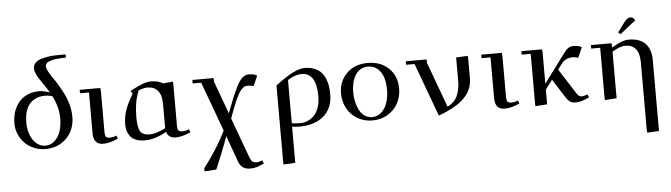

<svg xmlns="http://www.w3.org/2000/svg" viewBox="-57 -976 5337 1527"><g transform="rotate(-5 2612.0 -213.0)"><path d="M47.9 -217.8Q47.9 -255.9 56.4 -290.8Q64.9 -325.7 82.8 -356Q100.6 -386.2 126 -408.4Q151.4 -430.7 187.5 -443.4Q223.6 -456.1 267.1 -456.1Q297.9 -456.1 350.1 -439Q335 -465.8 313 -498.5Q291 -531.2 276.9 -551.5Q262.7 -571.8 252 -595.7Q241.2 -619.6 241.2 -639.2Q241.2 -665.5 259 -684.1Q276.9 -702.6 307.9 -711.9Q338.9 -721.2 371.8 -725.1Q404.8 -729 443.8 -729H502V-704.1Q479.5 -703.6 464.6 -702.6Q449.7 -701.7 428.2 -699.7Q406.7 -697.8 392.6 -694.1Q378.4 -690.4 364.5 -684.6Q350.6 -678.7 343.8 -669.7Q336.9 -660.6 336.9 -648.9Q336.9 -633.3 349.9 -608.4Q362.8 -583.5 382.3 -555.9Q401.9 -528.3 424.6 -490.5Q447.3 -452.6 466.8 -414.1Q486.3 -375.5 499.3 -326.2Q512.2 -276.9 512.2 -228Q512.2 -163.6 483.2 -110.1Q454.1 -56.6 400.4 -24.9Q346.7 6.8 278.8 6.8Q228.5 6.8 184.8 -11.7Q141.1 -30.3 111.3 -61.5Q81.5 -92.8 64.7 -133.3Q47.9 -173.8 47.9 -217.8ZM143.1 -213.9Q143.1 -168 157.2 -125Q171.4 -82 203.4 -51Q235.4 -20 278.8 -20Q323.7 -20 355.5 -51.3Q387.2 -82.5 401.1 -127.9Q415 -173.3 415 -226.1Q415 -314.9 369.1 -405.8Q343.8 -416 308.1 -416Q232.9 -416 188 -366.5Q143.1 -316.9 143.1 -213.9Z M588.9 -411.1V-439H753.4L755.9 -411.1V-86.9Q755.9 -59.1 763.7 -49.1Q771.5 -39.1 794.4 -39.1Q821.8 -39.1 847.7 -50.8L857.4 -25.9Q790 4.9 738.8 4.9Q660.6 4.9 660.6 -85V-411.1Z M925.3 -128.9Q925.3 -197.3 946.5 -252.9Q967.8 -308.6 1005.4 -371.1L991.2 -394Q1100.1 -456.1 1157.2 -456.1Q1216.8 -456.1 1254.4 -432.1L1333.5 -439L1334.5 -411.1V-86.9Q1334.5 -59.1 1342.5 -49.1Q1350.6 -39.1 1373.5 -39.1Q1400.4 -39.1 1426.3 -50.8L1436.5 -25.9Q1369.1 4.9 1317.4 4.9Q1259.3 4.9 1243.7 -45.9Q1153.3 6.8 1069.3 6.8Q1029.3 6.8 1000 -4.9Q970.7 -16.6 955.1 -36.9Q939.5 -57.1 932.4 -79.8Q925.3 -102.5 925.3 -128.9ZM1018.6 -182.1Q1018.6 -102.1 1037.8 -69.6Q1057.1 -37.1 1113.3 -37.1Q1141.6 -37.1 1178.7 -49.8Q1215.8 -62.5 1239.3 -76.2V-270Q1239.3 -339.8 1209.5 -375Q1179.7 -410.2 1125.5 -410.2Q1101.1 -410.2 1055.7 -394Q1034.2 -339.4 1026.4 -289.8Q1018.6 -240.2 1018.6 -182.1Z M1488.3 -411.1V-439H1658.2V-411.1L1753.9 -149.9Q1782.7 -225.6 1802.7 -273.4Q1822.8 -321.3 1840.8 -356.9Q1858.9 -392.6 1874.3 -410.4Q1889.6 -428.2 1904.8 -436Q1919.9 -443.8 1939 -443.8Q1957.5 -443.8 1982.9 -439L2004.9 -428.2L1969.2 -347.2Q1946.8 -355 1925.3 -355Q1912.6 -355 1904.3 -353Q1896 -351.1 1882.1 -340.3Q1868.2 -329.6 1855.5 -309.1Q1842.8 -288.6 1824.7 -249.3Q1806.6 -210 1786.1 -152.8Q1783.2 -145 1769 -106.9L1886.2 213.9Q1896.5 240.2 1908.4 249Q1920.4 257.8 1943.8 257.8Q1960 257.8 1985.8 246.1L1997.1 272Q1961.4 289.1 1938.5 296.1Q1915.5 303.2 1886.2 303.2Q1815.9 303.2 1793.9 240.2L1718.3 30.8Q1660.2 186 1616.2 287.1L1522 293.9L1521 269Q1563.5 215.3 1614.3 137.2Q1665 59.1 1701.2 -17.1L1556.2 -411.1Z M2150.9 269V-336.9Q2305.7 -456.1 2383.8 -456.1Q2427.7 -456.1 2461.2 -443.1Q2494.6 -430.2 2514.9 -409.2Q2535.2 -388.2 2548.1 -358.2Q2561 -328.1 2565.9 -297.6Q2570.8 -267.1 2570.8 -231Q2570.8 -119.6 2499.5 -57.4Q2428.2 4.9 2304.7 4.9Q2275.9 4.9 2246.1 0V289.1L2151.9 293.9ZM2246.1 -26.9Q2279.8 -22 2314 -22Q2344.2 -22 2372.1 -33.7Q2399.9 -45.4 2423.6 -68.6Q2447.3 -91.8 2461.2 -132.1Q2475.1 -172.4 2475.1 -224.1Q2475.1 -410.2 2356 -410.2Q2334.5 -410.2 2312.3 -403.3Q2290 -396.5 2278.1 -390.1Q2266.1 -383.8 2246.1 -372.1Z M2656.7 -228Q2656.7 -325.7 2720.7 -388.9Q2784.7 -452.1 2887.7 -452.1Q2992.7 -452.1 3056.6 -389.6Q3120.6 -327.1 3120.6 -228Q3120.6 -163.6 3091.8 -110.1Q3063 -56.6 3009.3 -24.9Q2955.6 6.8 2887.7 6.8Q2820.3 6.8 2767.1 -25.1Q2713.9 -57.1 2685.3 -110.6Q2656.7 -164.1 2656.7 -228ZM2753.9 -228Q2753.9 -189.5 2762.2 -153.1Q2770.5 -116.7 2786.1 -86.7Q2801.8 -56.6 2828.1 -38.3Q2854.5 -20 2887.7 -20Q2932.6 -20 2964.4 -51.3Q2996.1 -82.5 3010 -127.9Q3023.9 -173.3 3023.9 -226.1Q3023.9 -282.2 3010 -325.7Q2996.1 -369.1 2964.6 -396Q2933.1 -422.9 2887.7 -422.9Q2854.5 -422.9 2828.4 -407.2Q2802.2 -391.6 2786.1 -364.5Q2770 -337.4 2762 -302.7Q2753.9 -268.1 2753.9 -228Z M3191.9 -411.1V-439H3358.9V-411.1L3491.7 -50.8Q3504.9 -57.1 3513.9 -62.5Q3522.9 -67.9 3539.6 -83.7Q3556.2 -99.6 3566.7 -118.7Q3577.1 -137.7 3585.4 -170.9Q3593.8 -204.1 3593.8 -245.1V-434.1L3686.5 -439L3688.5 -411.1V-256.8Q3688.5 -230 3681.6 -204.6Q3674.8 -179.2 3664.8 -159.2Q3654.8 -139.2 3637.7 -119.9Q3620.6 -100.6 3605 -86.4Q3589.4 -72.3 3566.4 -57.9Q3543.5 -43.5 3527.3 -34.4Q3511.2 -25.4 3486.8 -14.6Q3462.4 -3.9 3450 1.2Q3437.5 6.3 3416.5 14.2L3259.8 -411.1Z M3794.4 -411.1V-439H3959L3961.4 -411.1V-86.9Q3961.4 -59.1 3969.2 -49.1Q3977.1 -39.1 4000 -39.1Q4027.3 -39.1 4053.2 -50.8L4063 -25.9Q3995.6 4.9 3944.3 4.9Q3866.2 4.9 3866.2 -85V-411.1Z M4115.2 -411.1V-439H4279.8L4282.2 -411.1V-165L4461.9 -405.8Q4490.2 -443.8 4529.8 -443.8Q4548.8 -443.8 4574.2 -439L4596.2 -428.2L4561 -347.2Q4536.6 -355 4517.1 -355Q4458 -355 4424.8 -309.1L4394 -267.1L4511.2 -83Q4527.3 -56.6 4536.9 -47.9Q4546.4 -39.1 4562 -39.1Q4582 -39.1 4607.9 -50.8L4619.1 -25.9Q4581.5 -8.3 4557.9 -1.7Q4534.2 4.9 4505.9 4.9Q4477.5 4.9 4459.7 -10.5Q4441.9 -25.9 4422.9 -58.1L4337.9 -191.9L4282.2 -117.2V0L4188 6.8L4187 -19V-411.1Z M4669.9 -411.1V-439H4834.5L4836.9 -411.1V-404.8Q4920.9 -456.1 4972.7 -456.1Q5060.1 -456.1 5105 -410.2Q5149.9 -364.3 5149.9 -274.9V289.1L5055.7 293.9L5053.7 269V-270Q5053.7 -340.3 5024.4 -375.2Q4995.1 -410.2 4940.9 -410.2Q4902.3 -410.2 4836.9 -372.1V0L4742.7 6.8L4741.7 -19V-411.1ZM4894.5 -520 4951.7 -597.2Q4966.8 -616.2 4977.1 -623.5Q4987.3 -630.9 5001.5 -630.9Q5006.8 -630.9 5012.5 -629.2Q5018.1 -627.4 5021 -626L5023.9 -624L5038.6 -605L4912.6 -504.9Z"/></g></svg>

Font: Dehuti Alt
Style: Bold
Weight: 700
Version: Version 1.2